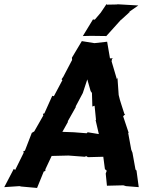

<svg xmlns="http://www.w3.org/2000/svg" viewBox="-20 -921 712 948"><path d="M490 -147 498 -86 507 -78 502 -64 508 -4 589 -6 602 -2 665 3 654 -79 649 -84 634 -167 628 -182 613 -264 615 -266 588 -347 598 -357 594 -359C585 -390 573 -419 566 -452L560 -537L557 -530L531 -618L533 -630L539 -633H523L509 -715L446 -708L384 -718L335 -636L336 -625L292 -541L284 -530L288 -525L246 -446L238 -448L199 -361L192 -359L194 -351L149 -272L137 -265L103 -177L95 -174L97 -167L55 -82L48 -87L1 3L76 -2L85 0L163 7L196 -74L204 -77V-85L235 -151L318 -153L398 -147L406 -150L414 -145ZM288 -270 316 -320 314 -321 354 -392V-396L388 -460L389 -462L411 -529L427 -473V-472L434 -462L436 -395L447 -399L454 -329L452 -328L468 -259L413 -268L408 -263L344 -268ZM508 -898 506 -901 477 -858 448 -824 439 -825 389 -743 429 -744 505 -743 577 -823H578L623 -864L614 -860L663 -894L559 -900L560 -899Z"/></svg>

Font: Asimov Print
Style: DIt
Weight: 250
Width: 0
Designer: Google
Version: Version 2.000980: 2014